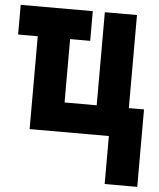

<svg xmlns="http://www.w3.org/2000/svg" viewBox="-54 -595 708 857"><g transform="rotate(5 300.0 -167.0)"><path d="M447 215V0H92V-416H4V-549H327V-416H237V-132H381V-549H525V-132H593V215Z"/></g></svg>

Font: Noto Sans Mono ExtraBold
Style: Regular
Weight: 800
Designer: Monotype Design Team
Foundry: Monotype Imaging Inc.
Version: Version 2.014